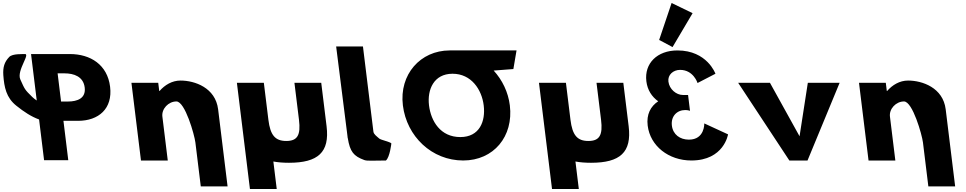

<svg xmlns="http://www.w3.org/2000/svg" viewBox="-20 -1060 6381 1268"><path d="M114.4 -535C87.1 -595 188.6 -711.5 139.8 -703C133 -701.8 63.3 -707 41.1 -684C8.3 -650 -1.4 -615 1.9 -564C7.7 -484 21.2 -415 87.7 -362C138.2 -321.4 187.2 -289.4 238.1 -271L271.1 -1.9H430.9L399 -262H495C631.9 -262 724.8 -342.7 707.1 -487.2C689.2 -632.6 577.7 -703.1 440.9 -703.1H185L222.7 -396.2C211.1 -404.1 201.1 -411.7 193.7 -419C141.4 -470 144.1 -469.9 114.4 -535ZM383.3 -389.5 360.5 -575.6H405.5C468.4 -575.6 530.5 -554.4 539.4 -482.1C548.2 -410.7 491.3 -389.5 428.4 -389.5Z M911 0H1088L1052.4 -290C1046.1 -341 1092.1 -390 1145.1 -390C1202.1 -390 1264.1 -170 1270.4 -119L1306 171H1483L1420.5 -338C1402.9 -481 1266.2 -528 1172.2 -528C1116.2 -528 1068.7 -499 1033.6 -459H1031.6L1025 -513H848Z M1722.5 -513H1544.5L1630.6 188H1807.6L1785.3 6.6C1815.9 12.3 1850.2 15 1888.3 15C2080.3 15 2157.9 -54 2136.8 -226L2101.5 -513H1924.5L1954.5 -269C1966.9 -168 1944.7 -129 1870.7 -129C1796.7 -129 1764.9 -168 1752.5 -269Z M2200 -753H2377L2446 -191C2448.4 -173 2465.8 -161.8 2484.6 -145C2494.9 -135.7 2555.1 -124 2564.6 -113C2564.6 -113 2554.7 -21.3 2528.6 0C2444.5 0 2406.1 4.3 2386.1 -3C2315.4 -28.9 2291.4 -57.6 2276.8 -148L2276.3 -148L2274.1 -166.5C2272.7 -176.7 2271.4 -187.5 2270.1 -199L2269.9 -200Z M2813.3 -363.9C2800.5 -468.4 2845.3 -572.8 2968.2 -573L2968.2 -573L2968.6 -573H2968.7C3092.8 -573 3161.7 -468.5 3174.5 -363.9C3187.4 -259.4 3147.5 -154.8 3020 -154.8C2889.1 -154.8 2826.1 -259.4 2813.3 -363.9ZM2949.3 -727 2949.3 -726.9C2756.6 -726.6 2615.6 -568.6 2640.7 -363.9C2665.9 -159.1 2831.6 -0.1 3039 -0.1C3240.4 -0.1 3372.2 -159.1 3347.1 -363.9C3336.2 -452.3 3297 -531.9 3240.3 -594L3370.4 -604L3391.3 -727Z M3717.5 -513H3539.5L3625.6 188H3802.6L3780.3 6.6C3810.9 12.3 3845.2 15 3883.3 15C4075.3 15 4152.9 -54 4131.8 -226L4096.5 -513H3919.5L3949.5 -269C3961.9 -168 3939.7 -129 3865.7 -129C3791.7 -129 3759.9 -168 3747.5 -269Z M4333.1 -796.2 4421.6 -749.1 4554 -973 4415.4 -1040.2ZM4586.7 -511.8C4586.7 -511.8 4559.9 -598.5 4471.5 -598.5C4426.4 -598.5 4388.7 -566.2 4394.3 -521.2C4400.5 -470.2 4446.8 -432.8 4489.3 -432.8H4524.1L4536.9 -328.2C4536.9 -328.2 4522.7 -333.3 4505.7 -333.3C4449.6 -333.3 4409.8 -290.8 4417.2 -230.5C4424.5 -171 4471.1 -137.8 4529.7 -137.8C4635.1 -137.8 4631.3 -244.9 4631.3 -244.9L4788.1 -172.7C4788.1 -172.7 4761.7 -0.1 4545.8 -0.1C4395.3 -0.1 4273.9 -96.2 4257.4 -230.5C4248.3 -304.4 4276.6 -358 4326.9 -391.1C4285 -420.9 4255.8 -465.1 4248.7 -522.9C4234.1 -641.9 4320.6 -726.9 4454 -726.9C4650.4 -726.9 4704.9 -573 4704.9 -573Z M5065 -513H4855L5193 0H5313L5525 -513H5315L5260.4 -160Z M5716 0H5893L5857.4 -290C5851.1 -341 5897.1 -390 5950.1 -390C6007.1 -390 6069.1 -170 6075.4 -119L6111 171H6288L6225.5 -338C6207.9 -481 6071.2 -528 5977.2 -528C5921.2 -528 5873.7 -499 5838.6 -459H5836.6L5830 -513H5653Z"/></svg>

Font: Hussar
Style: BdOpOblOne
Weight: 700
Foundry: Cannot Into Space Fonts
Version: Version 2.00